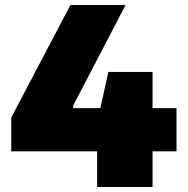

<svg xmlns="http://www.w3.org/2000/svg" viewBox="-20 -749 753 769"><path d="M25 -143V-278L262 -729H483L273 -326V-316H687V-143ZM369 0V-257L414 -461H591V0Z"/></svg>

Font: Hubot Sans Condensed ExtraLight Black
Style: Regular
Weight: 900
Version: Version 2.000